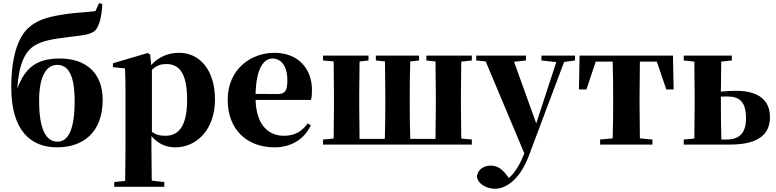

<svg xmlns="http://www.w3.org/2000/svg" viewBox="-20 -887 4764 1178"><path d="M333 -18C266 -18 220 -85 220 -269C220 -428 269 -489 331 -489C395 -489 438 -433 438 -267C438 -93 399 -18 333 -18ZM587 -867 566 -819C516 -812 448 -810 394 -802C291 -787 220 -772 160 -721C85 -658 49 -523 49 -352C49 -84 170 17 330 17C483 17 610 -68 610 -275C610 -436 511 -528 347 -528C213 -528 136 -479 86 -343C96 -495 133 -570 190 -606C241 -638 300 -647 410 -661C486 -670 540 -674 566 -702C590 -730 604 -787 608 -863Z M912 -459C945 -489 971 -494 1001 -494C1080 -494 1128 -438 1128 -275C1128 -108 1073 -54 995 -54C962 -54 937 -59 912 -79ZM901 -552 887 -562 673 -499V-475L747 -467C749 -419 750 -385 750 -320V7C750 68 749 144 748 223L681 230V259H988V230L911 221C910 143 909 67 909 7V-52C951 -3 1001 17 1056 17C1188 17 1299 -94 1299 -276C1299 -461 1202 -563 1080 -563C1014 -563 955 -540 908 -488Z M1548 -311C1552 -466 1597 -528 1652 -528C1705 -528 1743 -482 1743 -395C1743 -333 1731 -310 1684 -310ZM1868 -130C1835 -84 1792 -54 1722 -54C1628 -54 1553 -118 1548 -274H1888C1893 -293 1894 -310 1894 -335C1894 -462 1813 -563 1663 -563C1520 -563 1377 -463 1377 -275C1377 -88 1499 17 1664 17C1766 17 1846 -32 1887 -118Z M2875 -516V-546H2596V-516L2652 -510C2653 -451 2654 -364 2654 -308V-238C2654 -181 2653 -93 2652 -35H2497C2495 -93 2494 -181 2494 -238V-308C2494 -364 2495 -451 2497 -510L2551 -516V-546H2286V-516L2342 -510C2343 -452 2344 -365 2344 -308V-238C2344 -181 2343 -93 2341 -35H2186C2185 -93 2184 -181 2184 -238V-308C2184 -364 2185 -451 2186 -510L2241 -516V-546H1962V-516L2027 -510C2028 -451 2029 -364 2029 -308V-238C2029 -182 2028 -95 2027 -37L1962 -31V0H2875V-31L2810 -37C2809 -95 2808 -182 2808 -238V-308C2808 -364 2809 -451 2810 -509Z M3508 -546H3302V-516L3393 -506L3270 -130L3134 -508L3207 -516V-546H2902V-516L2960 -510L3197 54C3168 126 3140 173 3102 205L3086 184C3061 152 3032 129 2992 129C2953 129 2914 148 2906 193C2908 238 2961 271 3017 271C3078 271 3166 224 3225 68L3441 -507L3508 -516Z M4010 -509 4068 -338H4113L4109 -546H3536L3532 -338H3578L3635 -509H3739C3741 -451 3742 -364 3742 -308V-238C3742 -182 3741 -96 3739 -38L3662 -31V0H3983V-31L3906 -38C3905 -96 3904 -182 3904 -238V-308C3904 -364 3905 -451 3906 -509Z M4406 -31C4404 -89 4403 -180 4403 -238V-294C4416 -295 4429 -295 4443 -295C4518 -295 4557 -262 4557 -161C4557 -70 4516 -31 4437 -31ZM4470 -516V-546H4175V-516L4240 -509C4241 -451 4242 -364 4242 -308V-238C4242 -182 4241 -95 4240 -37L4175 -31V0H4459C4641 0 4704 -69 4704 -168C4704 -270 4638 -330 4494 -330C4466 -330 4435 -328 4403 -325C4403 -381 4404 -457 4405 -509Z"/></svg>

Font: Noto Serif KR Black
Style: Regular
Weight: 900
Version: Version 1.001;PS 1.001;hotconv 16.6.54;makeotf.lib2.5.65590